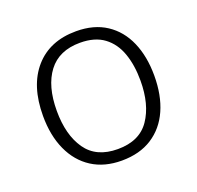

<svg xmlns="http://www.w3.org/2000/svg" viewBox="-102 -652 794 772"><g transform="rotate(-20 295.0 -266.0)"><path d="M533 -267Q533 -183 505.5 -121Q478 -59 424.5 -24.5Q371 10 294 10Q220 10 167 -24Q114 -58 85.5 -120.5Q57 -183 57 -267Q57 -396 121 -469Q185 -542 298 -542Q374 -542 426.5 -507.5Q479 -473 506 -411Q533 -349 533 -267ZM116 -267Q116 -164 159.5 -101.5Q203 -39 295 -39Q388 -39 431 -102Q474 -165 474 -267Q474 -333 456 -384Q438 -435 399 -464Q360 -493 297 -493Q207 -493 161.5 -433Q116 -373 116 -267Z"/></g></svg>

Font: RS Noto Sans Light
Style: Regular
Weight: 300
Designer: Monotype Design Team
Foundry: Monotype Imaging Inc.
Version: Version 3.10